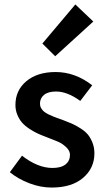

<svg xmlns="http://www.w3.org/2000/svg" viewBox="-20 -824 471 856"><path d="M210 12.2Q161.1 12.2 111.1 -6.8Q61 -25.9 23.9 -56.2L78.1 -129.9Q148.4 -75.2 213.9 -75.2Q252.4 -75.2 272.2 -91.1Q292 -106.9 292 -133.8Q292 -151.9 275.6 -167.2Q259.3 -182.6 244.6 -189.5Q230 -196.3 195.3 -209.5Q189.9 -211.9 187 -212.9Q164.6 -221.2 147.2 -229.2Q129.9 -237.3 110.6 -250Q91.3 -262.7 78.6 -277.1Q65.9 -291.5 57.4 -312Q48.8 -332.5 48.8 -356Q48.8 -421.4 97.7 -462.2Q146.5 -502.9 228 -502.9Q314.5 -502.9 391.1 -443.8L337.9 -374Q280.3 -416 230 -416Q194.8 -416 176.5 -401.1Q158.2 -386.2 158.2 -361.8Q158.2 -351.1 163.3 -342Q168.5 -333 176 -326.7Q183.6 -320.3 197 -313.7Q210.4 -307.1 221.4 -303Q232.4 -298.8 250 -292.5Q252 -292 252.7 -291.7Q253.4 -291.5 254.9 -291Q256.3 -290.5 257.6 -290Q258.8 -289.6 259.8 -289.1Q284.7 -279.8 300.8 -272.7Q316.9 -265.6 337.9 -252.4Q358.9 -239.3 371.1 -224.9Q383.3 -210.4 392.1 -188.5Q400.9 -166.5 400.9 -140.1Q400.9 -74.2 350.3 -31Q299.8 12.2 210 12.2ZM226.1 -573.2 168.9 -629.9 315.9 -804.2 396 -728Z"/></svg>

Font: Toshiba Sans Medium
Style: Regular
Weight: 500
Designer: Paul D. Hunt
Foundry: Toshiba Corporation
Version: Version 2.020;PS 2.0;hotconv 1.0.86;makeotf.lib2.5.63406